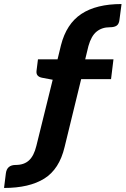

<svg xmlns="http://www.w3.org/2000/svg" viewBox="-147 -760 622 951"><path d="M-127 171 -118 99Q-113 57 -69 57Q-28 57 -3.5 34.5Q21 12 33 -37L114 -365L61 -375Q46 -378 39 -386.5Q32 -395 34 -410L41 -466H138L155 -536Q182 -642 256 -691Q330 -740 455 -740L445 -664Q443 -642 431.5 -633.5Q420 -625 397 -625Q358 -625 331.5 -603.5Q305 -582 291 -532L275 -466H415L403 -368H255L173 -32Q147 78 72.5 124.5Q-2 171 -127 171Z"/></svg>

Font: Aleo ExtraBold
Style: Italic
Weight: 800
Italic angle: -7°
Designer: Alessio Laiso
Foundry: Alessio Laiso
Version: Version 2.001;gftools[0.9.29]